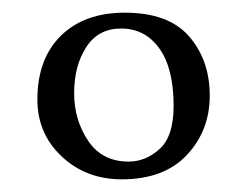

<svg xmlns="http://www.w3.org/2000/svg" viewBox="-20 -586 389 303"><path d="M39 -429Q39 -493 76 -529.5Q113 -566 177 -566Q246 -566 278.5 -528.5Q311 -491 311 -435Q311 -380 275 -341.5Q239 -303 172 -303Q116 -303 77.5 -339Q39 -375 39 -429ZM171 -541Q135 -541 116 -511.5Q97 -482 97 -439Q97 -397 119 -364Q141 -331 183 -331Q210 -331 232 -351Q254 -371 254 -419Q254 -478 231.5 -509.5Q209 -541 171 -541Z"/></svg>

Font: Libertinus Sans
Style: Regular
Weight: 400
Designer: Philipp H. Poll
Foundry: Khaled Hosny
Version: Version 6.1